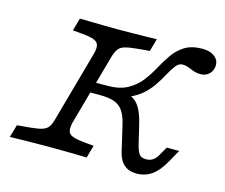

<svg xmlns="http://www.w3.org/2000/svg" viewBox="-88 -699 970 828"><g transform="rotate(15 397.0 -285.0)"><path d="M187.1 -2.4Q162.1 -2.4 131.9 -2Q101.6 -1.6 71.4 -1.2Q41.1 -0.8 15.3 0L31.5 -56.5L85.5 -61.3Q121.8 -64.5 140.7 -70.2Q159.7 -75.8 169 -88.3Q178.2 -100.8 184.7 -125.8L273.4 -443.5Q279 -466.9 275.4 -480.2Q271.8 -493.5 254.8 -500.4Q237.9 -507.3 200.8 -510.5L158.9 -514.5L175 -571Q192.7 -571 221.8 -570.2Q250.8 -569.4 283.9 -569Q316.9 -568.5 345.2 -568.5H346.8Q372.6 -568.5 402.4 -569Q432.3 -569.4 462.9 -569.8Q493.5 -570.2 518.5 -571L502.4 -514.5L448.4 -509.7Q412.1 -506.5 393.1 -500.8Q374.2 -495.2 364.9 -482.7Q355.6 -470.2 348.4 -445.2L259.7 -127.4Q254.8 -104.8 258.1 -91.1Q261.3 -77.4 278.6 -70.6Q296 -63.7 332.3 -60.5L374.2 -56.5L358.1 0Q340.3 -0.8 311.3 -1.2Q282.3 -1.6 249.6 -2Q216.9 -2.4 187.9 -2.4H187.1ZM583.1 11.3Q549.2 11.3 527.8 -6.9Q506.5 -25 497.6 -62.1L471 -176.6Q462.1 -214.5 447.6 -235.9Q433.1 -257.3 408.5 -266.1Q383.9 -275 343.5 -275H292.7L304 -321.8H362.9Q417.7 -321.8 452.8 -340.7Q487.9 -359.7 510.9 -389.1Q533.9 -418.5 552 -452Q570.2 -485.5 590.7 -514.9Q611.3 -544.4 641.5 -563.3Q671.8 -582.3 720.2 -582.3Q753.2 -582.3 773.4 -567.3Q793.5 -552.4 793.5 -528.2Q793.5 -505.6 778.2 -489.9Q762.9 -474.2 739.5 -474.2Q721 -474.2 707.3 -479.4Q693.5 -484.7 681 -489.5Q668.5 -494.4 654.8 -494.4Q637.9 -494.4 624.6 -477.4Q611.3 -460.5 597.6 -434.7Q583.9 -408.9 564.5 -380.6Q545.2 -352.4 516.1 -329Q487.1 -305.6 444.4 -294.4L456.5 -312.1Q480.6 -304.8 496.4 -289.9Q512.1 -275 523 -249.6Q533.9 -224.2 542.7 -185.5L559.7 -113.7Q566.9 -83.9 576.2 -71.4Q585.5 -58.9 606.5 -58.9Q625 -58.9 637.5 -67.7Q650 -76.6 657.3 -89.5L680.6 -130.6H736.3L703.2 -71.8Q679 -29 650 -8.9Q621 11.3 583.1 11.3Z"/></g></svg>

Font: Playfair 5pt SemiExpanded Light
Style: Italic
Weight: 300
Width: 6
Italic angle: -15.6°
Designer: Claus Eggers Sørensen
Foundry: Claus Eggers Sørensen
Version: Version 2.203